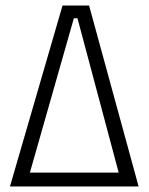

<svg xmlns="http://www.w3.org/2000/svg" viewBox="-20 -674 540 694"><path d="M481 0H16L206 -654H302ZM88 -50H409L260 -608H247Z"/></svg>

Font: Lekton
Style: Regular
Weight: 400
Designer: Paolo Mazzetti, Luciano Perondi, Raffaele Flato, Elena Papassissa, Emilio Macchia, Michela Povoleri, Tobias Seemiller, R
Version: Version 34.000